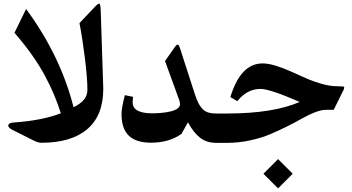

<svg xmlns="http://www.w3.org/2000/svg" viewBox="-20 -791 1947 1063"><path d="M537.6 -734.4 551.3 -314.5Q551.8 -304.7 551.8 -299.3Q551.8 -151.9 463.4 -76.2Q375 -0.5 208.5 -0.5Q191.4 -0.5 168 -12.2L47.9 -72.3Q34.7 -79.1 28.6 -87.6Q22.5 -96.2 29.1 -103.8Q35.6 -111.3 56.2 -112.8Q215.8 -124 316.9 -164.1Q299.8 -217.3 279.3 -266.4Q258.8 -315.4 228.8 -371.6Q198.7 -427.7 156.2 -487.8Q113.8 -547.9 60.1 -609.4L124.5 -741.2Q314.9 -482.9 387.2 -197.3Q406.7 -207 420.7 -217Q434.6 -227.1 444.6 -239Q454.6 -251 459.2 -264.6Q463.9 -278.3 463.9 -294.9Q463.9 -359.4 449.7 -471.9Q435.5 -584.5 419.9 -663.1L499 -746.6Q509.3 -757.8 513.9 -762Q518.6 -766.1 524.2 -769.5Q529.8 -772.9 531.7 -769.5Q533.7 -766.1 535.4 -758.1Q537.1 -750 537.6 -734.4Z M814.5 -1Q731.9 -1.5 692.4 -40.5Q652.8 -79.6 652.8 -159.2Q652.8 -194.3 671.4 -264.2L716.3 -254.9Q714.4 -234.4 714.4 -224.1Q714.4 -163.6 823.7 -163.6Q851.1 -163.6 876.5 -166.3Q901.9 -168.9 925 -174.3Q948.2 -179.7 962.4 -189.9Q976.6 -200.2 976.6 -213.4Q976.6 -220.7 974.1 -231.9L893.6 -453.1L947.3 -529.3Q958 -544.9 964.1 -544.2Q970.2 -543.5 976.6 -523.9L1058.6 -270.5Q1068.4 -241.2 1076.7 -223.6Q1085 -206.1 1098.4 -190.7Q1111.8 -175.3 1130.9 -168.9Q1149.9 -162.6 1177.7 -162.6H1189.9Q1199.2 -162.6 1202.1 -149.7Q1205.1 -136.7 1205.1 -106V-55.7Q1205.1 -25.4 1202.1 -12.7Q1199.2 0 1189.9 0H1177.7Q1124.5 0 1088.4 -27.8Q1052.2 -55.7 1020.5 -113.8L984.9 -49.8Q917 -1 814.5 -1Z M1519.5 89.8 1600.6 170.9 1519.5 252 1438.5 170.9ZM1185.5 -162.6H1237.3Q1492.2 -162.6 1639.2 -226.6Q1473.6 -298.8 1422.4 -298.8Q1347.7 -298.8 1293.9 -231L1255.4 -253.4Q1312 -439.9 1433.6 -439.9Q1465.8 -439.9 1507.3 -427Q1548.8 -414.1 1590.1 -395.5Q1631.3 -377 1673.6 -358.2Q1715.8 -339.4 1762 -326.4Q1808.1 -313.5 1847.2 -313.5Q1878.4 -313.5 1884.3 -310.5Q1887.7 -309.1 1883.3 -295.4L1827.6 -183.1H1786.6Q1759.8 -183.1 1724.1 -169.4Q1688.5 -155.8 1653.1 -135.5Q1617.7 -115.2 1570.3 -91.6Q1522.9 -67.9 1475.1 -47.6Q1427.2 -27.3 1364.3 -13.7Q1301.3 0 1237.3 0H1185.5Q1170.9 0 1167.2 -12Q1163.6 -23.9 1163.6 -55.2V-106.9Q1163.6 -138.7 1167.2 -150.6Q1170.9 -162.6 1185.5 -162.6Z"/></svg>

Font: Parastoo FD
Style: Bold-FD
Weight: 700
Foundry: Saber Rastikerdar (saber.rastikerdar@gmail.com)
Version: Version 2.0.1